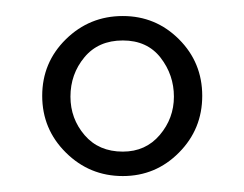

<svg xmlns="http://www.w3.org/2000/svg" viewBox="-20 -633 307 242"><path d="M134.8 -612.8Q176.3 -612.8 205.6 -583.5Q234.9 -554.2 234.9 -512.2Q234.9 -470.2 205.6 -440.7Q176.3 -411.1 134.8 -411.1Q92.8 -411.1 63 -440.7Q33.2 -470.2 33.2 -512.2Q33.2 -554.2 63 -583.5Q92.8 -612.8 134.8 -612.8ZM68.8 -511.2Q68.8 -483.4 86.7 -462.6Q104.5 -441.9 134.8 -441.9Q163.6 -441.9 181.4 -462.9Q199.2 -483.9 199.2 -511.2Q199.2 -538.6 182.4 -560.3Q165.5 -582 134.8 -582Q104 -582 86.4 -560.8Q68.8 -539.6 68.8 -511.2Z"/></svg>

Font: Common Serif News
Style: Regular
Weight: 450
Designer: Philipp H. Poll, Khaled Hosny
Foundry: Stefan Peev, Context Ltd.
Version: Version 1.026